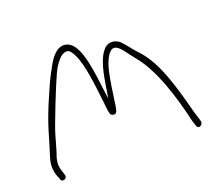

<svg xmlns="http://www.w3.org/2000/svg" viewBox="-88 -682 824 721"><g transform="rotate(-20 324.5 -321.5)"><path d="M34 -112 41 -95C43 -75 72 -84 64 -103L58 -122C50 -148 55 -167 64 -191C69 -208 75 -227 81 -250C91 -288 152 -439 166 -468C175 -488 184 -502 193 -512C201 -522 207 -528 215 -531C237 -541 245 -528 255 -509C279 -462 287 -371 295 -305C297 -284 299 -268 301 -262C302 -256 305 -253 312 -251C325 -248 329 -258 332 -279C336 -305 339 -327 343 -355C351 -402 359 -454 385 -479C407 -500 429 -467 439 -454L462 -424C521 -356 559 -234 583 -128L589 -110C593 -88 618 -98 613 -118C604 -145 601 -157 590 -198C563 -297 535 -386 478 -443C461 -462 448 -481 431 -498C413 -512 390 -515 372 -499C340 -468 330 -406 320 -341L316 -315L312 -341C302 -420 292 -539 242 -557C215 -568 193 -550 178 -531C168 -519 159 -502 148 -481C136 -460 120 -424 98 -372C64 -290 61 -263 40 -199C29 -167 24 -143 34 -112ZM64 -191C64 -191 64 -190 64 -190C64 -190 64 -191 64 -191ZM193 -512C193 -512 192 -512 192 -512C192 -512 193 -512 193 -512ZM274 -452C274 -452 274 -451 274 -451C274 -451 274 -452 274 -452ZM462 -424H463L462 -425Z"/></g></svg>

Font: Stray Cat
Style: LtCn
Weight: 300
Version: Version 1.0